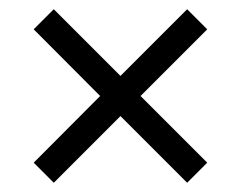

<svg xmlns="http://www.w3.org/2000/svg" viewBox="-20 -588 522 416"><path d="M96.5 -192 53 -235.5 197 -380 53 -524.5 96.5 -568 241 -423.5 385.5 -568 429 -524.5 284.5 -380 429 -235.5 385.5 -192 241 -336.5Z"/></svg>

Font: Encode Sans SC Condensed
Style: Regular
Weight: 400
Width: 3
Designer: Multiple Designers
Foundry: Impallari Type
Version: Version 3.002